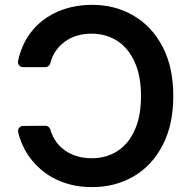

<svg xmlns="http://www.w3.org/2000/svg" viewBox="-20 -757 784 787"><path d="M239.3 -9.6Q185.7 -28.8 146.3 -63.6Q106.5 -97.7 81.7 -143.5Q63.2 -177.9 54.3 -215.6Q54 -217 54 -220.2Q54 -228.7 60 -234.7Q66.1 -240.8 74.6 -240.8L166.2 -241.5Q173.3 -241.5 178.8 -237.2Q184.3 -233 186.4 -226.2Q192.8 -203.5 204.5 -184.7Q219.8 -159.8 242.9 -142.8Q266 -125.7 294.4 -117.2Q322.4 -108.3 355.8 -108.3Q415.1 -108.3 460.6 -137.4Q506.4 -166.2 532 -223.4Q557.9 -279.5 557.9 -363.6Q557.9 -446.4 532 -502.8Q506.4 -559.7 460.6 -589.5Q414.4 -619 355.1 -619Q321.4 -619 293.3 -610.1Q264.9 -601.2 241.5 -583.1Q218.8 -565.7 203.5 -540.1Q191.8 -520.6 186.1 -497.5Q184.3 -490.4 178.6 -486.2Q172.9 -481.9 165.8 -481.9H74.2Q65.7 -481.9 59.7 -487.9Q53.6 -494 53.6 -502.5Q53.6 -505.7 54 -507.1Q63.2 -550.8 84.2 -590.2Q110.8 -637.4 151.6 -670.5Q192.8 -703.1 245 -720.2Q297.2 -737.2 357.2 -737.2Q452.4 -737.2 527.7 -692.8Q603 -648.8 646.7 -565Q690.3 -481.5 690.3 -363.6Q690.3 -245.7 647 -162.6Q603.7 -78.5 528.4 -34.4Q453.1 9.9 357.2 9.9Q292.3 9.9 239.3 -9.6Z"/></svg>

Font: DeltaSans SemiBold
Style: Regular
Weight: 600
Designer: Rasmus Andersson
Foundry: rsms
Version: Version 3.012